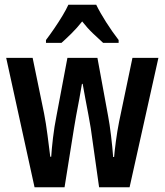

<svg xmlns="http://www.w3.org/2000/svg" viewBox="-20 -786 691 806"><path d="M361 -248Q358 -267 351.5 -302Q345 -337 338 -373.5Q331 -410 327 -434H324Q320 -408 313 -371Q306 -334 299.5 -299.5Q293 -265 291 -250L251 0H125L6 -543H117L165 -310Q173 -269 179.5 -218.5Q186 -168 191 -128H195Q197 -161 202.5 -207.5Q208 -254 217 -299L263 -543H389L434 -298Q440 -267 446 -217.5Q452 -168 455 -127H459Q461 -151 466.5 -193Q472 -235 480 -275L536 -543H645L524 0H396ZM384 -766Q400 -733 425.5 -693Q451 -653 478 -618V-606H413Q394 -623 370 -646Q346 -669 325 -696Q303 -668 279 -644.5Q255 -621 238 -606H173V-618Q189 -639 207.5 -666Q226 -693 242 -719.5Q258 -746 267 -766Z"/></svg>

Font: Noto Sans Tamil ExtraCondensed SemiBold
Style: Regular
Weight: 600
Width: 2
Designer: Jelle Bosma - Monotype Design Team
Foundry: Monotype Imaging Inc.
Version: Version 2.004; ttfautohint (v1.8.4.7-5d5b)